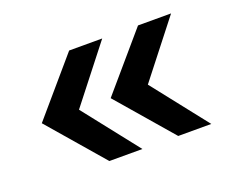

<svg xmlns="http://www.w3.org/2000/svg" viewBox="-65 -499 632 524"><g transform="rotate(-20 250.5 -236.5)"><path d="M374 -76 236 -236 374 -397H470L344 -236L470 -76ZM174 -76 36 -236 174 -397H270L144 -236L270 -76Z"/></g></svg>

Font: Mukta Vaani SemiBold
Style: Regular
Weight: 600
Designer: Noopur Datye, Girish Dalvi, Yashodeep Gholap, Pallavi Karambelkar
Foundry: Ek Type
Version: Version 2.538;PS 1.000;hotconv 16.6.51;makeotf.lib2.5.65220;